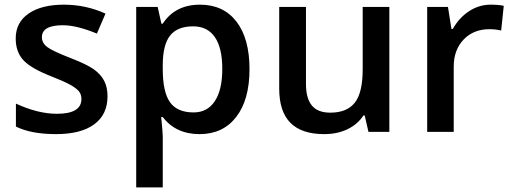

<svg xmlns="http://www.w3.org/2000/svg" viewBox="-20 -570 2216 830"><path d="M444.8 -153.8Q444.8 -74.7 387.2 -32.5Q329.6 9.8 222.2 9.8Q114.3 9.8 48.8 -22.9V-122.1Q144 -78.1 226.1 -78.1Q332 -78.1 332 -142.1Q332 -162.6 320.3 -176.3Q308.6 -189.9 281.7 -204.6Q254.9 -219.2 207 -237.8Q113.8 -273.9 80.8 -310.1Q47.9 -346.2 47.9 -403.8Q47.9 -473.1 103.8 -511.5Q159.7 -549.8 255.9 -549.8Q351.1 -549.8 436 -511.2L398.9 -424.8Q311.5 -460.9 252 -460.9Q161.1 -460.9 161.1 -409.2Q161.1 -383.8 184.8 -366.2Q208.5 -348.6 288.1 -317.9Q355 -292 385.3 -270.5Q415.5 -249 430.2 -220.9Q444.8 -192.9 444.8 -153.8Z M842.8 9.8Q740.2 9.8 683.6 -64H676.8Q683.6 4.4 683.6 19V240.2H568.8V-540H661.6Q665.5 -524.9 677.7 -467.8H683.6Q737.3 -549.8 844.7 -549.8Q945.8 -549.8 1002.2 -476.6Q1058.6 -403.3 1058.6 -271Q1058.6 -138.7 1001.2 -64.5Q943.8 9.8 842.8 9.8ZM814.9 -456.1Q746.6 -456.1 715.1 -416Q683.6 -376 683.6 -288.1V-271Q683.6 -172.4 714.8 -128.2Q746.1 -84 816.9 -84Q876.5 -84 908.7 -132.8Q940.9 -181.6 940.9 -272Q940.9 -362.8 908.9 -409.4Q877 -456.1 814.9 -456.1Z M1572.8 0 1556.6 -70.8H1550.8Q1526.9 -33.2 1482.7 -11.7Q1438.5 9.8 1381.8 9.8Q1283.7 9.8 1235.4 -39.1Q1187 -87.9 1187 -187V-540H1302.7V-207Q1302.7 -145 1328.1 -114Q1353.5 -83 1407.7 -83Q1480 -83 1513.9 -126.2Q1547.9 -169.4 1547.9 -271V-540H1663.1V0Z M2100.6 -549.8Q2135.3 -549.8 2157.7 -544.9L2146.5 -438Q2122.1 -443.8 2095.7 -443.8Q2026.9 -443.8 1984.1 -398.9Q1941.4 -354 1941.4 -282.2V0H1826.7V-540H1916.5L1931.6 -444.8H1937.5Q1964.4 -493.2 2007.6 -521.5Q2050.8 -549.8 2100.6 -549.8Z"/></svg>

Font: f0_1792           
Style: Regular
Weight: 600
Foundry: Ascender Corporation
Version: Version 1.10